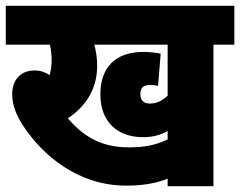

<svg xmlns="http://www.w3.org/2000/svg" viewBox="-20 -642 828 662"><path d="M716 -488H788V-622H0V-488H152C156 -471 158 -453 158 -435C158 -417 156 -400 151 -383C136 -393 120 -399 100 -399C45 -399 22 -360 22 -317C22 -282 35 -243 67 -198C126 -112 244 -2 415 -2C470 -2 516 -9 558 -26V0H716ZM496 -285C478 -285 464 -294 464 -317C464 -337 472 -349 497 -349C506 -349 517 -348 525 -346L534 -457C516 -461 492 -463 474 -463C374 -463 326 -405 326 -317C326 -217 390 -169 473 -169C508 -169 534 -177 558 -190V-161C512 -140 476 -134 423 -134C334 -134 270 -168 214 -234C274 -274 315 -333 315 -415C315 -443 311 -467 305 -488H558V-312C537 -293 520 -285 496 -285Z"/></svg>

Font: Noto Sans Devanagari UI Condensed Black
Style: Regular
Weight: 900
Width: 3
Designer: Jelle Bosma - Monotype Design Team
Foundry: Monotype Imaging Inc.
Version: Version 2.004